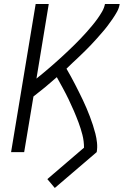

<svg xmlns="http://www.w3.org/2000/svg" viewBox="-20 -755 640 953"><path d="M252 178 215 134 397 -22Q397 -55 389 -86Q381 -117 370 -146.5Q359 -176 346.5 -205Q334 -234 320.5 -262Q307 -290 292 -317.5Q277 -345 262 -372Q234 -347 205 -323Q176 -299 146 -276L100 0H35L157 -735H222L161 -365Q177 -378 193.5 -391.5Q210 -405 226 -419Q242 -433 258 -447Q274 -461 289.5 -475.5Q305 -490 320.5 -504.5Q336 -519 351 -534Q366 -549 381 -564.5Q396 -580 410 -596Q424 -612 437.5 -628Q451 -644 463.5 -661.5Q476 -679 486.5 -697Q497 -715 501 -735H574Q571 -715 561 -697Q551 -679 539 -661.5Q527 -644 514.5 -627.5Q502 -611 488 -595Q474 -579 460 -563Q446 -547 431.5 -532Q417 -517 402 -502Q387 -487 371.5 -472.5Q356 -458 340.5 -443.5Q325 -429 310 -414Q321 -395 331.5 -376Q342 -357 352 -337.5Q362 -318 372 -298Q382 -278 391.5 -258Q401 -238 409.5 -218Q418 -198 426 -177Q434 -156 441 -134.5Q448 -113 453.5 -91.5Q459 -70 461.5 -46.5Q464 -23 460 0Z"/></svg>

Font: Iosevka Curly LtExObl
Style: Regular
Weight: 300
Width: 7
Italic angle: -9°
Monospace: yes
Designer: Belleve Invis
Foundry: Belleve Invis
Version: Version 11.1.0; ttfautohint (v1.8.3)